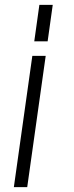

<svg xmlns="http://www.w3.org/2000/svg" viewBox="-20 -560 304 790"><path d="M37 210 113 -330H168L92 210ZM121 -390 142 -540H197L176 -390Z"/></svg>

Font: Mohave Light
Style: Italic
Weight: 300
Italic angle: -8°
Designer: Gumpita Rahayu
Foundry: Tokotype
Version: Version 2.003